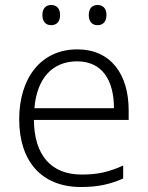

<svg xmlns="http://www.w3.org/2000/svg" viewBox="-20 -740 592 770"><path d="M150 -680C150 -654 163 -639 185 -639C208 -639 221 -654 221 -680C221 -705 208 -720 185 -720C163 -720 150 -705 150 -680ZM336 -680C336 -654 349 -639 371 -639C394 -639 407 -654 407 -680C407 -705 394 -720 371 -720C349 -720 336 -705 336 -680ZM290 -542C142 -542 57 -424 57 -262C57 -95 145 10 305 10C373 10 421 -1 474 -24V-76C415 -50 373 -40 307 -40C185 -40 117 -118 116 -259H496V-298C496 -440 426 -542 290 -542ZM289 -494C390 -494 437 -418 437 -306H118C128 -427 191 -494 289 -494Z"/></svg>

Font: Noto Sans Myanmar UI Light
Style: Regular
Weight: 300
Designer: Monotype Design Team
Foundry: Monotype Imaging Inc.
Version: Version 2.103